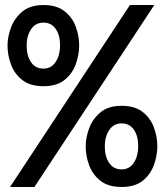

<svg xmlns="http://www.w3.org/2000/svg" viewBox="-20 -732 656 764"><path d="M20 12 497 -712H594L117 12ZM153 -389Q100.5 -389 69.2 -413.2Q38 -437.5 24 -474.8Q10 -512 10 -551Q10 -586 24 -623.2Q38 -660.5 69.2 -686.2Q100.5 -712 153 -712Q205 -712 236.2 -687.8Q267.5 -663.5 281.2 -626.5Q295 -589.5 295 -551Q295 -514 281.5 -476.5Q268 -439 237 -414Q206 -389 153 -389ZM153 -459Q184.5 -459 201.8 -486Q219 -513 219 -551Q219 -592.5 201.5 -617.2Q184 -642 153 -642Q121 -642 103.5 -615.2Q86 -588.5 86 -551Q86 -510 103.5 -484.5Q121 -459 153 -459ZM464 12Q411.5 12 380.2 -12.2Q349 -36.5 335 -73.8Q321 -111 321 -150Q321 -185 335 -222.2Q349 -259.5 380.2 -285.2Q411.5 -311 464 -311Q516 -311 547.2 -286.8Q578.5 -262.5 592.2 -225.5Q606 -188.5 606 -150Q606 -113 592.5 -75.5Q579 -38 548 -13Q517 12 464 12ZM464 -58Q495.5 -58 512.8 -85Q530 -112 530 -150Q530 -191.5 512.5 -216.2Q495 -241 464 -241Q432 -241 414.5 -214.2Q397 -187.5 397 -150Q397 -109 414.5 -83.5Q432 -58 464 -58Z"/></svg>

Font: Overpass Mono Light
Style: Regular
Weight: 300
Monospace: yes
Designer: Delve Withrington, Dave Bailey
Foundry: Delve Fonts LLC
Version: Version 4.000